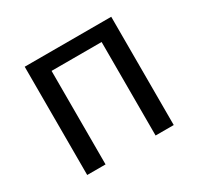

<svg xmlns="http://www.w3.org/2000/svg" viewBox="-122 -688 861 834"><g transform="rotate(-30 309.0 -271.5)"><path d="M92 0H184V-469H435V0H526V-543H92Z"/></g></svg>

Font: Noto Sans CJK HK
Style: Regular
Weight: 400
Designer: Ryoko NISHIZUKA 西塚涼子 (kana, bopomofo & ideographs); Paul D. Hunt (Latin, Greek & Cyrillic); Sandoll Communications 산돌커뮤니
Foundry: Adobe
Version: Version 2.004;hotconv 1.0.118;makeotfexe 2.5.65603